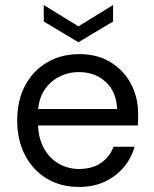

<svg xmlns="http://www.w3.org/2000/svg" viewBox="-20 -727 609 759"><path d="M292 12Q221 12 166 -20.5Q111 -53 79.5 -112.5Q48 -172 48 -250Q48 -330 79 -388.5Q110 -447 165.5 -480Q221 -513 294 -513Q367 -513 419 -480Q471 -447 498.5 -394Q526 -341 526 -278Q526 -268 526 -256.5Q526 -245 525 -231H111V-296H443Q440 -365 397.5 -403.5Q355 -442 292 -442Q249 -442 212 -422.5Q175 -403 152.5 -366Q130 -329 130 -273V-245Q130 -184 153 -142Q176 -100 213 -79.5Q250 -59 292 -59Q344 -59 378.5 -82.5Q413 -106 429 -147H512Q499 -101 469 -65.5Q439 -30 394.5 -9Q350 12 292 12ZM290 -560 153 -642V-707L290 -623L427 -707V-642Z"/></svg>

Font: DVN - DM Sans
Style: Regular
Weight: 400
Designer: Colophon Foundry, Jonny Pinhorn
Foundry: Colophon Foundry
Version: Version 4.004;gftools[0.9.30]